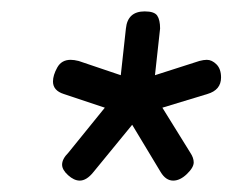

<svg xmlns="http://www.w3.org/2000/svg" viewBox="-20 -728 413 337"><path d="M120 -411Q110 -411 99.5 -420.5Q89 -430 89 -439Q89 -449 100 -460L164 -539L92 -563Q73 -569 73 -585Q73 -596 80.5 -609.5Q88 -623 104 -623Q107 -623 110.5 -622.5Q114 -622 118 -621L192 -596L201 -678Q204 -708 234 -708Q251 -708 256 -700.5Q261 -693 261 -678L252 -596L330 -621Q334 -622 337 -622.5Q340 -623 343 -623Q352 -623 360 -615Q368 -607 368 -592Q368 -570 344 -563L265 -539L314 -460Q320 -451 320 -443Q320 -434 308 -422.5Q296 -411 284 -411Q271 -411 262 -426L212 -509L144 -426Q132 -411 120 -411Z"/></svg>

Font: Asap ExtraBold
Style: Italic
Weight: 800
Italic angle: -6°
Designer: Pablo Cosgaya
Foundry: Omnibus-Type
Version: Version 3.001; ttfautohint (v1.8.4.7-5d5b)